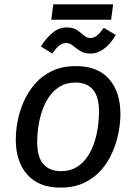

<svg xmlns="http://www.w3.org/2000/svg" viewBox="-20 -839 618 871"><path d="M253.9 12.1Q155.8 12.1 103.7 -46.9Q51.6 -106 51.6 -206Q51.6 -245.1 60.1 -290.2Q68.7 -335.2 88.2 -379.2Q107.7 -423.2 139.7 -459.7Q171.8 -496.2 217.3 -517.7Q262.9 -539.1 325 -539.1Q423.1 -539.1 474.7 -480.6Q526.3 -422.1 526.3 -321Q526.3 -282.9 517.8 -237.9Q509.3 -192.9 490.2 -148.9Q471.2 -104.9 439.7 -68.4Q408.1 -31.9 362.1 -9.9Q316 12.1 253.9 12.1ZM257.1 -62.6Q297.9 -62.6 327.3 -80.6Q356.7 -98.5 376.6 -128Q396.5 -157.4 407.9 -192.9Q419.4 -228.3 424.3 -264.7Q429.3 -301.1 429.3 -331Q429.3 -399.8 402 -432.1Q374.6 -464.5 321.9 -464.5Q281 -464.5 251.6 -446.5Q222.2 -428.5 202.3 -399.1Q182.4 -369.6 170.5 -334.2Q158.6 -298.8 153.6 -262.4Q148.6 -226 148.6 -196Q148.6 -127.3 176.5 -94.9Q204.3 -62.6 257.1 -62.6ZM391.8 -596Q362.8 -596 343.8 -608Q324.8 -619.9 310.8 -631.9Q296.8 -643.9 280.8 -643.9Q261.8 -643.9 247.3 -631.4Q232.8 -618.9 217.8 -596L165.5 -628.1Q188.6 -665.3 217.7 -689.9Q246.8 -714.6 282.9 -714.6Q311.9 -714.6 329.4 -702.6Q346.9 -690.6 360.4 -678.6Q373.9 -666.6 389.9 -666.6Q406.9 -666.6 420.9 -678.6Q434.9 -690.6 450.9 -712.6L505.2 -680.5Q480.2 -637.3 450.6 -616.7Q421 -596 391.8 -596ZM493.2 -819.2 484.1 -749.5H212.6L221.7 -819.2Z"/></svg>

Font: Fira Sans Variable
Style: Italic
Weight: 397
Italic angle: -8°
Designer: Carrois Corporate & Edenspiekermann AG
Foundry: Carrois Corporate GbR & Edenspiekermann AG
Version: Version 4.202